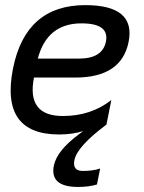

<svg xmlns="http://www.w3.org/2000/svg" viewBox="-20 -533 570 761"><path d="M129.9 -300.8H293.5Q386.2 -300.8 399.9 -368.2Q414.1 -440.4 303.2 -440.4Q166.5 -440.4 129.9 -300.8ZM309.6 -13.2Q265.1 0 214.4 0Q-20.5 0 31.7 -262.2Q82 -512.7 317.9 -512.7Q519 -512.7 489.7 -366.7Q461.4 -225.6 278.3 -225.6H114.7Q84.5 -73.2 229 -73.2Q340.8 -73.2 421.4 -136.7L401.9 -39.1Q286.1 46.9 274.9 101.6Q266.6 144.5 308.1 144.5Q349.6 144.5 377 134.8L364.3 198.2Q332.5 208 289.6 208Q176.8 208 193.4 123.5Q205.6 63.5 294.4 -2Z"/></svg>

Font: Sansation
Style: Italic
Weight: 400
Designer: Bernd Montag
Version: Version 1.301